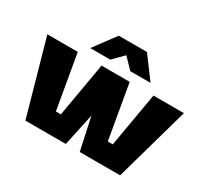

<svg xmlns="http://www.w3.org/2000/svg" viewBox="-146 -950 1252 1169"><g transform="rotate(30 480.0 -366.0)"><path d="M268 -580 381 -732H579L692 -580H550L480 -652L409 -580ZM147 0 0 -522H214L280 -141H315L381 -522H579L645 -141H680L746 -522H960L813 0H529L480 -228L431 0Z"/></g></svg>

Font: Tomorrow
Style: Bold
Weight: 700
Designer: Tony de Marco, Monica Rizzolli
Foundry: Just in Type
Version: Version 2.002